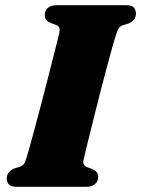

<svg xmlns="http://www.w3.org/2000/svg" viewBox="-20 -720 544 740"><path d="M302.5 -105.5Q299 -92.5 303 -86Q307 -79.5 315 -76L335.5 -68.5Q347 -63.5 352.8 -56.5Q358.5 -49.5 358.5 -38.5Q358.5 -21.5 346.5 -10.8Q334.5 0 312 0H45.5Q22 0 14 -9.2Q6 -18.5 6 -32.5Q6 -47 14.8 -56.5Q23.5 -66 34.5 -70.5L57 -77.5Q67 -81.5 72 -88Q77 -94.5 82 -111.5Q87 -127.5 95.5 -157.8Q104 -188 114.5 -227.2Q125 -266.5 136.5 -310.2Q148 -354 159.2 -397.5Q170.5 -441 180.2 -479.8Q190 -518.5 197.5 -548.2Q205 -578 208.5 -593Q211 -605 208.5 -612.5Q206 -620 195.5 -624L175 -631.5Q163.5 -637 158 -644Q152.5 -651 152.5 -661.5Q152.5 -679 164.2 -689.5Q176 -700 199 -700H464.5Q488 -700 496 -690.8Q504 -681.5 504 -667.5Q504 -653.5 495.5 -643.8Q487 -634 475.5 -629.5L453 -622.5Q442.5 -618.5 438 -612Q433.5 -605.5 428 -588Q422.5 -572 413.2 -539.5Q404 -507 392.8 -464.5Q381.5 -422 369.2 -375Q357 -328 345.8 -282.5Q334.5 -237 325 -199Q315.5 -161 309.5 -136Q303.5 -111 302.5 -105.5Z"/></svg>

Font: Fraunces Wonky
Style: Italic
Weight: 900
Italic angle: -16°
Version: Version 1.000;[b76b70a41]